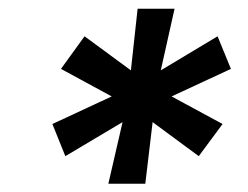

<svg xmlns="http://www.w3.org/2000/svg" viewBox="-20 -748 580 449"><path d="M233.4 -318.4 266.6 -462.4 132.8 -382.8 102.5 -458 241.2 -522.5 122.6 -586.9 177.7 -663.1 286.1 -583.5 301.8 -727.5H388.2L356 -583.5L488.8 -663.1L520 -586.9L381.3 -522.5L500.5 -458L444.8 -382.8L336.9 -462.4L319.8 -318.4Z"/></svg>

Font: Inter SemiBold
Style: Italic
Weight: 600
Italic angle: -9.3988°
Designer: Rasmus Andersson
Foundry: rsms
Version: Version 4.001;git-66647c0bb